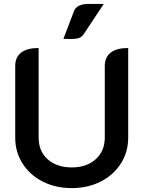

<svg xmlns="http://www.w3.org/2000/svg" viewBox="-20 -955 735 984"><path d="M58 -250V-617Q58 -662 88.5 -685.5Q119 -709 178 -709V-250Q178 -180 224.5 -138.5Q271 -97 348 -97Q424 -97 470.5 -139Q517 -181 517 -250V-617Q517 -662 547.5 -685.5Q578 -709 637 -709V-250Q637 -176 599.5 -117Q562 -58 496 -24.5Q430 9 348 9Q265 9 199 -24.5Q133 -58 95.5 -117Q58 -176 58 -250ZM360 -900Q366 -916 385 -925.5Q404 -935 435 -935H512L409 -780Q400 -766 385.5 -760.5Q371 -755 337 -755Q317 -755 305 -756Z"/></svg>

Font: K2D SemiBold
Style: Regular
Weight: 600
Designer: Katatrad Aksorn Co.,Ltd.
Foundry: Cadson Demak Co.,Ltd.
Version: Version 1.000; ttfautohint (v1.6)